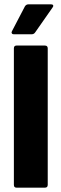

<svg xmlns="http://www.w3.org/2000/svg" viewBox="-20 -865 283 885"><path d="M56 0Q44 0 44 -13V-642Q44 -655 56 -655H187Q200 -655 200 -642V-13Q200 0 187 0ZM43 -707Q37 -707 34.5 -711.5Q32 -716 35 -721L95 -836Q101 -845 111 -845H216Q223 -845 225 -840.5Q227 -836 222 -830L143 -717Q137 -707 126 -707Z"/></svg>

Font: Sofia Sans Condensed Black
Style: Regular
Weight: 900
Designer: Botio Nikoltchev, Ani Petrova
Foundry: lettersoup
Version: Version 4.101